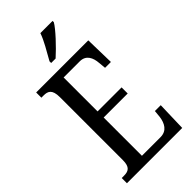

<svg xmlns="http://www.w3.org/2000/svg" viewBox="-284 -999 1068 1068"><g transform="rotate(-45 249.5 -465.5)"><path d="M203 -784V-771H238C286 -814 354 -886 374 -921V-931H278C263 -886 231 -835 203 -784ZM28 0H463L468 -174H422L418 -132C412 -88 392 -49 341 -49H195V-350H384V-398H195V-665H322C371 -665 389 -626 392 -582L396 -540H442L438 -714H28V-673H45C78 -673 103 -664 103 -602V-107C103 -52 81 -41 45 -41H28Z"/></g></svg>

Font: Noto Serif Sinhala ExtraCondensed
Style: Regular
Weight: 400
Width: 2
Designer: Jelle Bosma - Monotype Design Team
Foundry: Monotype Imaging Inc.
Version: Version 2.007